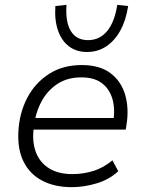

<svg xmlns="http://www.w3.org/2000/svg" viewBox="-20 -766 596 794"><path d="M277 8Q205 8 153.5 -19.5Q102 -47 77 -98.5Q52 -150 56 -222Q60 -298 92 -360Q124 -422 181.5 -459.5Q239 -497 318 -497Q393 -497 437.5 -463Q482 -429 498 -372.5Q514 -316 503 -249L500 -230H101L109 -278H470L448 -262Q457 -315 445 -356.5Q433 -398 401.5 -422Q370 -446 316 -446Q260 -446 220 -420.5Q180 -395 156 -354Q132 -313 124 -267L121 -247Q111 -186 127 -140.5Q143 -95 182 -70.5Q221 -46 279 -46Q324 -46 366 -59Q408 -72 445 -103L469 -58Q433 -24 380.5 -8Q328 8 277 8ZM340 -551Q296 -551 265.5 -574Q235 -597 220 -639.5Q205 -682 209 -741L255 -746Q250 -675 273 -637.5Q296 -600 344 -600Q392 -600 423 -637.5Q454 -675 465 -746L510 -741Q501 -682 477.5 -639.5Q454 -597 419 -574Q384 -551 340 -551Z"/></svg>

Font: Nunito Sans 10pt Light
Style: Italic
Weight: 300
Italic angle: -9°
Designer: Vernon Adams
Foundry: Vernon Adams
Version: Version 3.101;gftools[0.9.27]